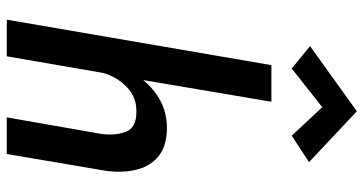

<svg xmlns="http://www.w3.org/2000/svg" viewBox="-273 -799 1072 566"><g transform="rotate(90 263.0 -516.0)"><path d="M375 -280 326 0H434L484 -295Q490 -345 479.5 -385Q469 -425 439 -448.5Q409 -472 357 -472Q313 -472 277.5 -453Q242 -434 216 -402L280 -780H172L38 0H146L195 -284Q206 -324 237 -354Q268 -384 313 -382Q357 -381 368.5 -351Q380 -321 375 -280ZM296 -930 380 -840 458 -891 308 -1032 116 -894 182 -840Z"/></g></svg>

Font: Jost* 500 Medium Italic
Style: Italic
Weight: 500
Italic angle: -10°
Version: Version 3.200; ttfautohint (v0.97) -l 8 -r 50 -G 200 -x 14 -